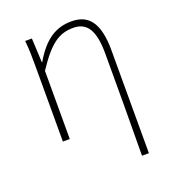

<svg xmlns="http://www.w3.org/2000/svg" viewBox="-134 -642 846 942"><g transform="rotate(-20 288.5 -171.0)"><path d="M446 198H482V-339C482 -475 440 -540 346 -540C265 -540 203 -503 143 -401H141L135 -527H100C105 -474 105 -438 105 -396V0H141V-356C219 -474 269 -507 343 -507C418 -507 448 -450 448 -334C448 -158 448 21 446 198Z"/></g></svg>

Font: Noto Sans T Chinese Thin
Style: Regular
Weight: 100
Designer: Ryoko NISHIZUKA (kana & ideographs); Paul D. Hunt (Latin, Greek & Cyrillic); Wenlong ZHANG (bopomofo); Sandoll Communica
Foundry: Adobe Systems Incorporated
Version: Version 1.000;PS 1;hotconv 1.0.78;makeotf.lib2.5.61930